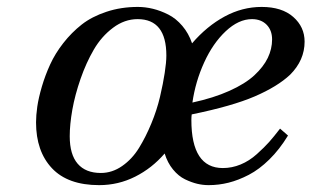

<svg xmlns="http://www.w3.org/2000/svg" viewBox="-20 -522 899 554"><path d="M84 -168.9Q84 -189 87.6 -214.4Q91.3 -239.7 100.8 -272.2Q110.4 -304.7 124.8 -336.2Q139.2 -367.7 162.8 -397.9Q186.5 -428.2 215.8 -451.2Q245.1 -474.1 287.1 -488Q329.1 -502 377.9 -502Q399.4 -502 421.4 -496.6Q443.4 -491.2 465.6 -480Q487.8 -468.8 506.1 -447.3Q524.4 -425.8 534.2 -397Q577.1 -446.8 628.2 -474.4Q679.2 -502 734.9 -502Q793.5 -502 826.2 -473.1Q858.9 -444.3 858.9 -401.9Q858.9 -348.1 816.9 -306.2Q780.3 -272 715.1 -243.9Q649.9 -215.8 533.2 -191.9Q532.2 -185.1 532.2 -175.8Q532.2 -37.1 623 -37.1Q649.4 -37.1 674.3 -47.4Q699.2 -57.6 721.2 -77.4Q743.2 -97.2 756.6 -112.3Q770 -127.4 788.1 -150.9L811 -130.9Q786.6 -90.8 757.3 -62Q728 -33.2 698 -17.6Q668 -2 639.6 5.1Q611.3 12.2 582 12.2Q565.4 12.2 549.1 8.3Q532.7 4.4 513.9 -4.6Q495.1 -13.7 479.2 -33Q463.4 -52.2 455.1 -79.1Q418.5 -36.6 369.9 -12.2Q321.3 12.2 266.1 12.2Q175.8 12.2 129.9 -36.6Q84 -85.4 84 -168.9ZM181.2 -128.9Q181.2 -76.2 204.1 -49.6Q227.1 -22.9 271 -22.9Q303.7 -22.9 332.5 -43Q361.3 -63 381.1 -95.2Q400.9 -127.4 416.7 -165.8Q432.6 -204.1 441.7 -242.7Q450.7 -281.2 455.3 -311.8Q460 -342.3 460 -361.8Q460 -466.8 377 -466.8Q339.4 -466.8 306.2 -441.9Q272.9 -417 250.7 -378.9Q228.5 -340.8 212.4 -294.4Q196.3 -248 188.7 -205.3Q181.2 -162.6 181.2 -128.9ZM535.2 -226.1Q596.2 -239.3 641.8 -259.8Q687.5 -280.3 713.9 -304.7Q740.2 -329.1 752.7 -355Q765.1 -380.9 765.1 -408.2Q765.1 -434.6 749.3 -450.7Q733.4 -466.8 707 -466.8Q668.5 -466.8 631.3 -431.9Q594.2 -397 569.1 -341.8Q543.9 -286.6 535.2 -226.1Z"/></svg>

Font: Linguistics Pro
Style: Italic
Weight: 400
Italic angle: -12°
Designer: Stefan Peev, Context Ltd
Foundry: Stefan Peev, Context Ltd
Version: Version 001.000